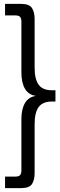

<svg xmlns="http://www.w3.org/2000/svg" viewBox="-20 -801 311 987"><path d="M90 -428V-689Q90 -707 83 -714.5Q76 -722 56 -722H6V-781H89Q131 -781 144.5 -759.5Q158 -738 158 -703V-454Q158 -393 179 -365Q200 -337 246 -337H265V-279H246Q200 -279 179 -251Q158 -223 158 -163V88Q158 124 144.5 145Q131 166 89 166H6V107H56Q76 107 83 99.5Q90 92 90 74V-189Q90 -240 108.5 -271.5Q127 -303 165 -308Q127 -313 108.5 -344.5Q90 -376 90 -428Z"/></svg>

Font: Teko Variable Light
Style: Regular
Weight: 300
Designer: Manushi Parikh, Jonny Pinhorn
Foundry: Indian Type Foundry
Version: Version 3.000